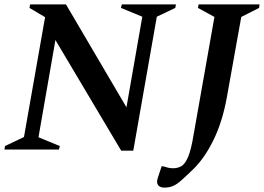

<svg xmlns="http://www.w3.org/2000/svg" viewBox="-25 -680 1200 873"><path d="M-5 0 -2 -16 84 -57 180 -602 109 -644 112 -660H275L550 -192L622 -604L525 -644L529 -660H775L772 -644L688 -604L581 5H526L227 -498L150 -56L247 -16L243 0ZM722 173Q703 173 694 162Q685 151 693 127L710 76H716Q730 80 739.5 82.5Q749 85 762 85Q784 85 800.5 75Q817 65 830.5 33Q844 1 855 -66L950 -603L875 -644L878 -660H1155L1153 -644L1072 -603L1006 -235Q986 -126 946 -44Q906 38 855 88Q820 122 799 140.5Q778 159 761 166Q744 173 722 173Z"/></svg>

Font: Spectral SC SemiBold
Style: Italic
Weight: 600
Italic angle: -10°
Designer: Jean-Baptiste Levee
Foundry: Production Type
Version: Version 2.001